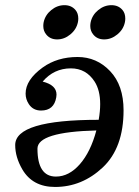

<svg xmlns="http://www.w3.org/2000/svg" viewBox="-20 -723 549 758"><path d="M200.7 -25.9Q252.4 -25.9 295.2 -74.7Q337.9 -123.5 360.4 -208Q127.9 -202.1 127.9 -136.2Q127.9 -25.9 200.7 -25.9ZM197.3 15.1Q108.4 15.1 67.9 -54.7Q40 -103 40 -150.4Q40 -250 369.6 -250Q375.5 -283.7 375.5 -312Q375.5 -366.7 353.5 -400.9Q319.8 -453.1 259.8 -453.1Q192.9 -453.1 148.4 -400.9Q203.1 -387.2 203.1 -349.6Q203.1 -344.2 202.1 -338.9Q193.4 -286.6 142.1 -286.6Q110.4 -286.6 93.8 -312Q81.1 -331.1 81.1 -353.5Q81.1 -407.7 148.4 -456.5Q206.1 -498 286.1 -498Q361.8 -498 414.8 -442.1Q467.8 -386.2 467.8 -287.6Q467.8 -139.2 385.7 -62Q303.7 15.1 197.3 15.1ZM391.1 -567.4Q363.3 -567.4 347.7 -587.4Q336.4 -601.1 336.4 -620.6Q336.4 -627.9 337.9 -635.3Q344.2 -664.1 367.9 -683.3Q391.6 -702.6 419.9 -702.6Q447.8 -702.6 463.9 -683.1Q474.6 -670.4 474.6 -649.4Q474.6 -642.6 473.1 -635.3Q467.3 -606.9 443.4 -587.2Q419.4 -567.4 391.1 -567.4ZM205.6 -567.4Q177.7 -567.4 162.1 -587.4Q150.9 -601.1 150.9 -620.6Q150.9 -627.9 152.3 -635.3Q158.7 -664.1 182.4 -683.3Q206.1 -702.6 234.4 -702.6Q262.2 -702.6 278.3 -683.1Q289.1 -670.4 289.1 -649.4Q289.1 -642.6 287.6 -635.3Q281.7 -606.9 257.8 -587.2Q233.9 -567.4 205.6 -567.4Z"/></svg>

Font: Munson
Style: Italic
Weight: 400
Italic angle: -12°
Designer: Paul James MIller
Foundry: High-Logic / Made with FontCreator
Version: Version 2.10;May 5, 2019;FontCreator 11.5.0.2430 64-bit